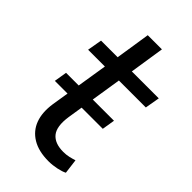

<svg xmlns="http://www.w3.org/2000/svg" viewBox="-201 -701 776 776"><g transform="rotate(45 186.5 -313.0)"><path d="M238 9Q181 9 144.5 -13Q108 -35 93.5 -74Q79 -113 87 -167L128 -423H32L43 -486H138L161 -635H242L219 -486H373L362 -423H208L169 -175Q160 -114 182 -87Q204 -60 253 -60Q270 -60 285 -63.5Q300 -67 312 -71L320 -8Q307 -1 283.5 4Q260 9 238 9ZM26 -239 35 -294H309L300 -239Z"/></g></svg>

Font: Nunito Sans 12pt
Style: Italic
Weight: 400
Italic angle: -9°
Designer: Vernon Adams
Foundry: Vernon Adams
Version: Version 3.101;gftools[0.9.27]